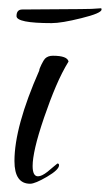

<svg xmlns="http://www.w3.org/2000/svg" viewBox="-20 -430 266 465"><path d="M53 15Q15 15 15 -40Q15 -123 75 -259Q75 -263 80.5 -274Q86 -285 89 -288Q96 -295 108 -295Q143 -295 146 -281Q130 -255 115.5 -221Q101 -187 87 -146Q72 -102 65.5 -73.5Q59 -45 59 -28Q59 -3 72 -3Q81 -3 95 -14Q106 -23 110.5 -27Q115 -31 119 -34Q123 -34 123 -30Q123 -19 94 -2Q65 15 53 15ZM105 -374Q20 -374 20 -391Q20 -407 34 -407L174 -408Q189 -408 202 -408.5Q215 -409 225 -410Q226 -409 226 -407Q226 -398 177 -386Q129 -374 105 -374Z"/></svg>

Font: Qwigley
Style: Regular
Weight: 400
Designer: Robert E. Leuschke
Foundry: Robert E. Leuschke
Version: Version 1.010; ttfautohint (v1.8.3)